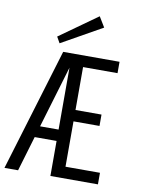

<svg xmlns="http://www.w3.org/2000/svg" viewBox="-123 -916 762 983"><g transform="rotate(10 257.5 -424.5)"><path d="M455.1 0H208V-182.1H94.2L40 0H-30.8L162.1 -637.2H455.1V-578.1H275.9V-355H411.1V-295.9H275.9V-60.1H455.1ZM208 -241.2V-563L111.8 -241.2ZM347.2 -795.9 136.2 -677.2 118.2 -709 314.9 -849.1Z"/></g></svg>

Font: Anonymous Pro
Style: Regular
Weight: 400
Monospace: yes
Designer: Mark Simonson
Version: Version 1.003